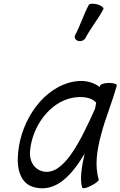

<svg xmlns="http://www.w3.org/2000/svg" viewBox="-20 -998 655 1044"><path d="M445 -792C473 -845 514 -895 542 -948C546 -956 532 -967 510 -974C488 -980 467 -979 463 -972C434 -918 418 -862 389 -808C382 -795 389 -780 404 -776C419 -771 438 -778 445 -792ZM517 -22C494 -96 507 -182 530 -267C553 -356 591 -444 615 -533C617 -541 598 -547 573 -547C549 -547 527 -541 525 -533C524 -531 523 -528 522 -525C486 -552 440 -564 386 -555C217 -527 96 -346 79 -172C69 -84 88 2 169 21C281 48 366 -38 440 -162C424 -91 413 -21 427 22C429 29 451 25 475 12C500 0 519 -16 517 -22ZM213 -66C161 -79 137 -128 144 -183C157 -312 251 -445 378 -467C428 -475 477 -469 503 -440C501 -429 499 -418 497 -407C417 -230 326 -40 213 -66Z"/></svg>

Font: Nupuram Condensed Oblique
Style: Regular
Weight: 400
Width: 3
Designer: Santhosh Thottingal (santhosh.thottingal@gmail.com)
Foundry: SMC
Version: Version 1.000